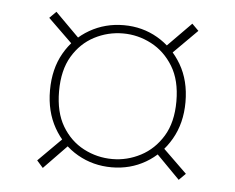

<svg xmlns="http://www.w3.org/2000/svg" viewBox="-37 -529 566 463"><g transform="rotate(5 246.0 -298.0)"><path d="M247 -125Q202 -125 164.5 -146.5Q127 -168 105 -207Q83 -246 83 -297Q83 -349 105 -387.5Q127 -426 164.5 -447.5Q202 -469 247 -469Q292 -469 329 -447.5Q366 -426 388.5 -387.5Q411 -349 411 -297Q411 -246 388.5 -207Q366 -168 329 -146.5Q292 -125 247 -125ZM82 -109 67 -126 137 -196 144 -173ZM411 -109 347 -174 356 -194 427 -125ZM247 -145Q283 -145 315.5 -162Q348 -179 368.5 -212.5Q389 -246 389 -297Q389 -348 368.5 -381.5Q348 -415 315.5 -432Q283 -449 247 -449Q210 -449 177.5 -432Q145 -415 125 -381.5Q105 -348 105 -297Q105 -246 125 -212.5Q145 -179 177.5 -162Q210 -145 247 -145ZM138 -401 66 -471 82 -487 147 -422ZM357 -401 346 -421 411 -487 427 -471Z"/></g></svg>

Font: DM Sans 18pt Thin
Style: Regular
Weight: 250
Designer: Colophon Foundry, Jonny Pinhorn
Foundry: Colophon Foundry
Version: Version 4.004;gftools[0.9.30]